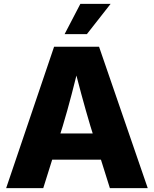

<svg xmlns="http://www.w3.org/2000/svg" viewBox="-20 -968 792 988"><path d="M11.7 0 258.3 -727.5H489.7L740.2 0H545.4L445.3 -318.8Q421.4 -398.9 398.4 -483.9Q375.5 -568.8 351.6 -664.6H395Q371.1 -568.8 348.9 -483.6Q326.7 -398.4 302.7 -318.8L202.6 0ZM180.2 -146.5V-281.2H571.8V-146.5ZM312.5 -792.5 393.6 -948.2H549.3L427.2 -792.5Z"/></svg>

Font: Inter 24pt ExtraBold
Style: Regular
Weight: 800
Designer: Rasmus Andersson
Foundry: rsms
Version: Version 4.001;git-66647c0bb